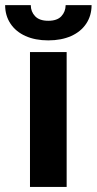

<svg xmlns="http://www.w3.org/2000/svg" viewBox="-61 -735 380 755"><path d="M56.9 -530.3H201.1V0H56.9ZM128.7 -576.2Q77.5 -576.2 39.2 -593.4Q1 -610.6 -19.9 -642.2Q-40.8 -673.8 -40.8 -714.8H60.1Q60.1 -689.2 77 -671.3Q93.9 -653.3 128.7 -653.3Q163.5 -653.3 180.1 -671Q196.7 -688.7 197.2 -714.8H299.1Q299.1 -673.8 278.2 -642.2Q257.3 -610.6 218.9 -593.4Q180.4 -576.2 128.7 -576.2Z"/></svg>

Font: Pretendard JP Variable
Style: Regular
Weight: 400
Designer: Base glyphs from Inter by Rasmus Andersson; Hangul glyphs from Noto Sans CJK(Source Han Sans) by Jang Soo-young and Kang
Foundry: Kil Hyung-jin
Version: Version 1.307;Glyphs 3.2 (3192)